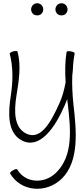

<svg xmlns="http://www.w3.org/2000/svg" viewBox="-20 -858 519 1185"><path d="M247 -800C247 -810 243 -819 236 -827C229 -834 219 -838 210 -838C200 -838 190 -834 183 -827C176 -819 172 -810 172 -800C172 -790 176 -781 183 -773C190 -766 200 -763 210 -763C219 -763 229 -766 236 -773C243 -781 247 -790 247 -800ZM397 -800C397 -810 393 -819 386 -827C379 -834 369 -838 360 -838C350 -838 340 -834 333 -827C326 -819 322 -810 322 -800C322 -790 326 -781 333 -773C340 -766 350 -763 360 -763C369 -763 379 -766 386 -773C393 -781 397 -790 397 -800ZM40 -527C62 -443 60 -355 47 -270C30 -161 24 -39 115 9C225 66 319 -69 379 -207C385 -220 390 -234 395 -247C396 -235 397 -223 399 -211C416 -61 433 102 327 207C254 280 135 273 86 187C83 184 72 186 60 193C48 200 40 209 42 212C108 326 266 339 363 243C470 135 452 -52 433 -216C427 -274 424 -332 426 -391C429 -411 430 -431 431 -451V-455C433 -480 436 -505 441 -529C441 -533 431 -539 417 -541C404 -543 392 -542 391 -538C381 -478 381 -414 385 -351C377 -305 365 -261 346 -219C296 -108 232 12 141 -34C65 -72 67 -174 81 -264C96 -356 112 -452 88 -540C87 -544 75 -544 62 -541C49 -537 39 -531 40 -527Z"/></svg>

Font: Nupuram Condensed Thin
Style: Regular
Weight: 100
Width: 3
Designer: Santhosh Thottingal (santhosh.thottingal@gmail.com)
Foundry: SMC
Version: Version 1.000